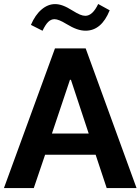

<svg xmlns="http://www.w3.org/2000/svg" viewBox="-20 -955 713 975"><path d="M209.1 -169.4H465.6L521.8 0H673.4L415.1 -709.1H259.1L0 0H151.6ZM335.3 -549.8H340.2L430.4 -277H243.8ZM137 -828.6 196 -798.8Q210.5 -829.7 224.8 -843.7Q239.1 -857.6 256.7 -857.6Q277.6 -857.6 316.8 -833.5Q346.2 -815.6 369.6 -807.3Q392.9 -799.1 414.5 -799.1Q495.3 -799.1 537 -902.7L478.6 -934.7Q450.2 -874.7 413.3 -874.7Q401.1 -874.7 386.1 -880.9Q371.2 -887 348.8 -901Q321.1 -918.5 299.9 -926.4Q278.7 -934.2 259.9 -934.2Q223.2 -934.2 191 -906.7Q158.7 -879.3 137 -828.6Z"/></svg>

Font: Estedad VF
Style: Regular
Weight: 100
Designer: Amin Abedi
Version: Version 7.3